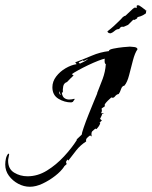

<svg xmlns="http://www.w3.org/2000/svg" viewBox="-97 -644 579 733"><path d="M17 69Q-6 69 -27.5 57.5Q-49 46 -63 27Q-77 8 -77 -16Q-77 -27 -74.5 -38.5Q-72 -50 -65 -58L-62 -55Q-63 -48 -64.5 -42Q-66 -36 -66 -30Q-66 1 -43 15Q-20 29 8 29Q47 29 82.5 7Q118 -15 147.5 -47Q177 -79 196 -109V-112L215 -130Q215 -135 222.5 -157Q230 -179 241 -206.5Q252 -234 261.5 -257Q271 -280 274 -287V-289Q285 -316 295 -343Q305 -370 307 -399Q303 -401 302.5 -408.5Q302 -416 303 -420Q296 -419 278 -412Q260 -405 239 -395Q218 -385 201 -375.5Q184 -366 177 -361L184 -356Q177 -350 171 -343.5Q165 -337 159 -331Q147 -327 144.5 -315Q142 -303 143 -292L139 -290Q141 -275 149 -269.5Q157 -264 167 -264Q177 -264 187 -267L188 -265L181 -255L175 -253Q149 -253 126 -267Q103 -281 103 -311Q103 -333 117.5 -352Q132 -371 153.5 -383.5Q175 -396 195 -399V-400L190 -406Q222 -418 253.5 -431.5Q285 -445 319 -449V-450Q319 -455 336.5 -458.5Q354 -462 373.5 -464Q393 -466 399 -466Q404 -466 415.5 -464.5Q427 -463 428 -456Q418 -442 410.5 -413.5Q403 -385 396 -357.5Q389 -330 378 -317Q369 -316 365 -303.5Q361 -291 356 -285Q348 -284 342 -276Q336 -268 328 -272Q321 -266 314.5 -259.5Q308 -253 303 -246V-238L291 -230L292 -220L289 -212L298 -211V-209H293Q292 -204 289.5 -199.5Q287 -195 285 -190L292 -184L282 -175L286 -176Q285 -169 280.5 -162.5Q276 -156 271 -151L267 -153Q260 -147 256 -143.5Q252 -140 252 -132Q252 -127 253 -123L247 -127Q241 -123 235.5 -117.5Q230 -112 232 -104Q210 -90 194.5 -70.5Q179 -51 164 -31L160 -35L155 -26L156 -21L158 -18L148 -9V-8Q136 10 113.5 27.5Q91 45 65.5 57Q40 69 17 69ZM208 -401Q216 -405 223.5 -408.5Q231 -412 238 -418V-419Q234 -417 230.5 -415Q227 -413 222 -411L220 -414L203 -406ZM135 -281 130 -294H128Q129 -290 130 -286.5Q131 -283 135 -281ZM326 -517H323Q318 -517 315 -520.5Q312 -524 314 -525Q321 -530 326.5 -535Q332 -540 338 -545L364 -570L374 -581L375 -580L378 -583Q381 -583 382 -584L413 -613L414 -612L415 -613Q415 -615 418 -615L424 -614Q426 -614 425 -618Q424 -622 426 -623Q427 -624 430 -624Q434 -624 437.5 -621Q441 -618 445 -616L454 -609Q455 -608 456.5 -607.5Q458 -607 458 -605L460 -604H462L461 -601L460 -593L449 -586L440 -582L433 -580Q427 -579 427.5 -577Q428 -575 424 -572L416 -568Q415 -567 412 -569L392 -549L376 -542Q372 -541 370 -542Q368 -543 366 -541Q362 -540 360 -536Q358 -532 355 -533Q347 -532 340.5 -526Q334 -520 326 -517Z"/></svg>

Font: Kolker Brush
Style: Regular
Weight: 400
Designer: Robert E. Leuschke
Foundry: Robert E. Leuschke
Version: Version 1.010; ttfautohint (v1.8.3)